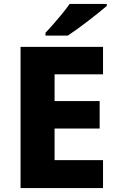

<svg xmlns="http://www.w3.org/2000/svg" viewBox="-20 -951 595 971"><path d="M501 0H84V-714H501V-575H256V-440H484V-301H256V-141H501ZM520 -921Q504 -907 479 -887Q454 -867 425.5 -845Q397 -823 370 -803.5Q343 -784 323 -771H210V-785Q227 -803 249.5 -828.5Q272 -854 294.5 -881.5Q317 -909 332 -931H520Z"/></svg>

Font: Noto Sans Thaana ExtraBold
Style: Regular
Weight: 800
Designer: David Williams
Foundry: Google Inc.
Version: Version 3.001; ttfautohint (v1.8.4.7-5d5b)